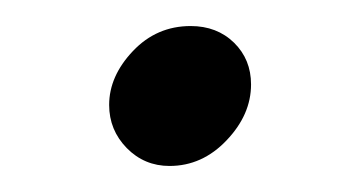

<svg xmlns="http://www.w3.org/2000/svg" viewBox="-20 -115 259 146"><path d="M125 -95.2Q145 -95.2 158 -82.5Q170.9 -69.8 170.9 -50.8Q170.9 -27.8 152.3 -8.3Q133.8 11.2 108.9 11.2Q89.8 11.2 76.4 -2.4Q63 -16.1 63 -35.2Q63 -57.1 81.1 -76.2Q99.1 -95.2 125 -95.2Z"/></svg>

Font: Linux Libertine
Style: Italic
Weight: 400
Italic angle: -12°
Designer: Philipp H. Poll
Foundry: Philipp H. Poll
Version: Version 5.1.6 ; ttfautohint (v0.9)